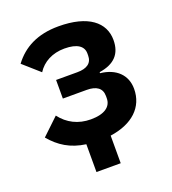

<svg xmlns="http://www.w3.org/2000/svg" viewBox="-125 -629 772 863"><g transform="rotate(-20 261.0 -197.0)"><path d="M189 140H305V8C412 -7 476 -66 476 -154C476 -220 431 -264 356 -272V-277C429 -288 464 -326 464 -392C464 -476 394 -534 252 -534C151 -534 82 -497 35 -434L113 -365C139 -406 185 -431 243 -431C305 -431 333 -409 333 -375V-365C333 -329 308 -311 262 -311H160V-222H274C320 -222 346 -204 346 -167V-156C346 -116 313 -91 247 -91C187 -91 138 -116 104 -161L24 -85C66 -35 116 -3 189 7Z"/></g></svg>

Font: Braiins Sans SemiBold
Style: Regular
Weight: 600
Designer: Mike Abbink, Paul van der Laan, Pieter van Rosmalen, Jiri Chlebus, Lubos Buracinsky
Foundry: Bold Monday, Sudetype
Version: Version 1.000;hotconv 1.0.109;makeotfexe 2.5.65596